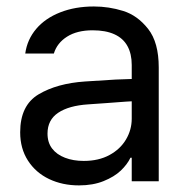

<svg xmlns="http://www.w3.org/2000/svg" viewBox="-20 -557 575 590"><path d="M306.6 -240.2 251 -236.3Q191.4 -232.4 158.7 -210.4Q126 -188.5 126 -146.5Q126 -119.1 140.1 -100.6Q154.3 -82 179.7 -72.3Q205.1 -62.5 237.3 -62.5Q283.2 -62.5 316.4 -80.6Q349.6 -98.6 367.2 -128.4Q384.8 -158.2 384.8 -192.4V-357.4Q384.8 -391.6 371.6 -415.5Q358.4 -439.5 331.5 -451.7Q304.7 -463.9 264.6 -463.9Q216.8 -463.9 186 -444.3Q155.3 -424.8 145.5 -392.6H57.6Q63.5 -435.5 91.3 -468.3Q119.1 -501 165 -519Q210.9 -537.1 268.6 -537.1Q314.5 -537.1 358.4 -523.4Q402.3 -509.8 435.1 -468.3Q467.8 -426.8 467.8 -349.6V0H384.8V-72.3H380.9Q371.1 -51.8 351.1 -32.7Q331.1 -13.7 298.3 -0.5Q265.6 12.7 222.7 12.7Q171.9 12.7 130.9 -6.8Q89.8 -26.4 65.9 -63.5Q42 -100.6 42 -150.4Q42 -233.4 98.6 -267.1Q155.3 -300.8 241.2 -306.6Q251 -307.6 335 -312.5L390.6 -314.5L391.6 -246.1Q382.8 -246.1 306.6 -240.2Z"/></svg>

Font: WEMIX Pretendard Variable
Style: Regular
Weight: 400
Designer: Base glyphs from Inter by Rasmus Andersson; Hangeul glyphs from Noto Sans CJK(Source Han Sans) by Jang Soo-young and Kan
Foundry: Kil Hyung-jin
Version: Version 1.000;Glyphs 3.2 (3208)